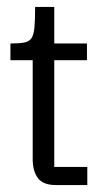

<svg xmlns="http://www.w3.org/2000/svg" viewBox="-20 -532 316 552"><path d="M140 0Q104 0 89 -20Q74 -40 74 -75V-368H136V-52H231V0ZM10 -359V-407Q34 -407 48.5 -409.5Q63 -412 70 -421.5Q77 -431 79 -453Q81 -475 81 -512H136V-407H230V-359Z"/></svg>

Font: Darker Grotesque Light Medium
Style: Regular
Weight: 500
Version: Version 1.000;gftools[0.9.28]